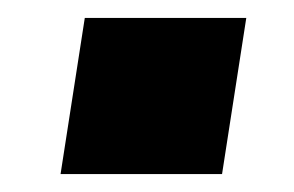

<svg xmlns="http://www.w3.org/2000/svg" viewBox="-20 -471 328 214"><path d="M47.5 -277 74.5 -451H254.5L227.5 -277Z"/></svg>

Font: Public Sans Black
Style: Italic
Weight: 900
Italic angle: -8°
Designer: The Public Sans project authors (U.S. Web Design System). Libre Franklin designed by Pablo Impallari and Rodrigo Fuenzal
Version: Version 1.007; ttfautohint (v1.8.1) -l 8 -r 50 -G 200 -x 14 